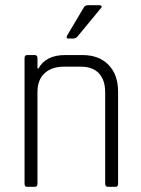

<svg xmlns="http://www.w3.org/2000/svg" viewBox="-20 -723 547 743"><path d="M321 -703H365Q370 -703 372.5 -699.5Q375 -696 371 -692L281 -583Q274 -574 264 -574H244Q234 -574 240 -586L303 -692Q308 -703 321 -703ZM114 0H85Q75 0 75 -12V-498Q75 -510 85 -510H114Q125 -510 125 -498V-458H129Q157 -510 233 -510H299Q363 -510 400 -472Q437 -434 437 -368V-12Q437 0 427 0H398Q387 0 387 -12V-366Q387 -413 363 -439Q339 -465 293 -465H228Q180 -465 152.5 -439.5Q125 -414 125 -367V-12Q125 0 114 0Z"/></svg>

Font: Rajdhani
Style: Regular
Weight: 400
Designer: Satya Rajpurohit, Jyotish Sonowal
Foundry: Indian Type Foundry
Version: Version 1.201;PS 1.0;hotconv 1.0.78;makeotf.lib2.5.61930; tt